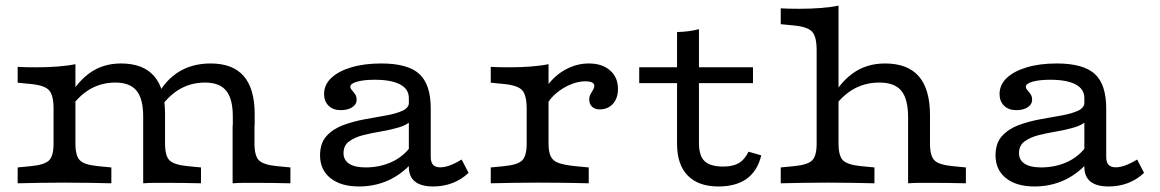

<svg xmlns="http://www.w3.org/2000/svg" viewBox="-20 -653 4132 684"><path d="M209.8 -2.4Q157.2 -2.4 118.5 -1.6Q79.8 -0.8 42.9 0V-56.5L90.3 -61.1Q139.1 -65.8 154.9 -81.8Q170.8 -97.7 170.8 -141.5V-206.7H248.7V-141.5Q248.7 -97.7 264.6 -81.8Q280.5 -65.8 329.2 -61.1L376.7 -56.5V0Q339.8 -0.8 301 -1.6Q262.3 -2.4 209.8 -2.4ZM170.8 -206.7V-265.3Q170.8 -313.8 154.9 -331.4Q139.1 -349 90.3 -353.7L42.9 -358.4V-414.8Q54.7 -414 71.6 -413.6Q88.5 -413.2 109.6 -413.2Q148.8 -413.2 185.4 -416Q222 -418.8 248.7 -424.4V-414.8V-206.7ZM490.1 -206.7V-237.9Q490.1 -301 466.5 -329.9Q442.9 -358.9 391 -358.9Q335.7 -358.9 291.5 -329.6Q247.3 -300.2 214.8 -242.2L214.3 -286.1Q248.6 -355.3 297 -391.1Q345.4 -426.9 410.9 -426.9Q490.1 -426.9 529.1 -381.8Q568 -336.8 568 -246.4V-206.7ZM490.1 0V-206.7H568V-141.5Q568 -97.7 583.9 -81.8Q599.8 -65.8 648.5 -61.1L696 -56.5V0Q668.3 -0.8 633.2 -1.2Q598.1 -1.6 575.7 -1.6Q553.2 -1.6 533 -1.6Q512.7 -1.6 490.1 0ZM809.4 -206.7V-237.9Q809.4 -301 785.8 -329.9Q762.2 -358.9 710.3 -358.9Q655 -358.9 610.8 -329.6Q566.6 -300.2 534.1 -242.2L528.4 -287.1Q557.4 -356.2 608.4 -391.5Q659.4 -426.9 730.2 -426.9Q809.4 -426.9 848.4 -381.8Q887.3 -336.8 887.3 -246.4V-206.7ZM808.7 0V-206.7H886.6V-141.5Q886.6 -97.7 902.5 -81.8Q918.4 -65.8 967.1 -61.1L1014.6 -56.5V0Q986.9 -0.8 951.8 -1.2Q916.8 -1.6 894.3 -1.6Q871.8 -1.6 851.6 -1.6Q831.3 -1.6 808.7 0Z M1436.5 -206.7V-303.5Q1436.5 -335.8 1405.3 -352.3Q1374.1 -368.9 1314.9 -368.9Q1276.4 -368.9 1252.2 -362.1Q1228 -355.3 1228 -343.9Q1228 -338.1 1233.6 -331.9Q1239.2 -325.7 1244.9 -317.6Q1250.5 -309.5 1250.5 -297.5Q1250.5 -281.1 1234.7 -270.8Q1219 -260.6 1193.4 -260.6Q1166.8 -260.6 1150.6 -276.4Q1134.5 -292.3 1134.5 -317.7Q1134.5 -350.9 1160 -375.1Q1185.5 -399.4 1231.4 -413.1Q1277.2 -426.9 1338.3 -426.9Q1432.9 -426.9 1473.7 -389.6Q1514.5 -352.4 1514.5 -266.5V-206.7ZM1258.7 11.3Q1194.3 11.3 1157.2 -18.4Q1120.2 -48.1 1120.2 -99.6Q1120.2 -142.9 1143 -168.2Q1165.9 -193.5 1201.9 -207Q1237.9 -220.4 1278.4 -227.9Q1318.8 -235.3 1354.9 -241.6Q1390.9 -247.9 1414.2 -258.6Q1437.4 -269.3 1437.4 -290.3L1446.4 -223.9Q1429.8 -207.6 1400.4 -199Q1370.9 -190.3 1336.9 -184.6Q1302.9 -178.9 1272.9 -171.3Q1242.8 -163.6 1223.3 -149Q1203.8 -134.4 1203.8 -107.5Q1203.8 -82.9 1223.8 -69.8Q1243.8 -56.6 1282.3 -56.6Q1333.7 -56.6 1376.4 -76.4Q1419.1 -96.2 1447 -136.4L1448.1 -73.4Q1409.5 -30.9 1361.9 -9.8Q1314.4 11.3 1258.7 11.3ZM1514.5 -94.4Q1514.5 -75.1 1522.7 -66Q1531 -56.9 1548.5 -56.9Q1564.4 -56.9 1583.9 -64.3Q1603.5 -71.6 1624.5 -84.8L1649.3 -37.2Q1624.2 -13.4 1592.1 -1Q1560 11.3 1523.2 11.3Q1480.3 11.3 1458.4 -6.2Q1436.5 -23.7 1436.5 -58.6V-206.7H1514.5Z M1895.3 -2.4Q1842.7 -2.4 1804 -1.6Q1765.3 -0.8 1728.3 0V-56.5L1775.8 -61.1Q1824.6 -65.8 1840.4 -81.8Q1856.3 -97.7 1856.3 -141.5V-206.7H1934.2V-141.5Q1934.2 -112.1 1942.1 -95.7Q1949.9 -79.4 1970.3 -72.3Q1990.7 -65.1 2028.1 -61.2L2077.4 -56.5V0Q2050.9 -0.8 2023.5 -1.2Q1996.1 -1.6 1964.8 -2Q1933.5 -2.4 1895.3 -2.4ZM1856.3 -206.7V-265.3Q1856.3 -313.8 1840.4 -331.4Q1824.6 -349 1775.8 -353.7L1728.3 -358.4V-414.8Q1740.2 -414 1757.1 -413.6Q1774 -413.2 1795 -413.2Q1834.3 -413.2 1870.9 -416Q1907.4 -418.8 1934.2 -424.4V-414.8V-206.7ZM2116.2 -263.3Q2099.4 -263.3 2089.3 -272.8Q2079.2 -282.3 2079.2 -298.1Q2079.2 -309.3 2083.9 -317.8Q2088.6 -326.2 2093 -333.5Q2097.3 -340.7 2097.3 -347.2Q2097.3 -363.3 2064.9 -363.3Q2039.5 -363.3 2012.8 -352.1Q1986 -341 1963.2 -322.2Q1940.4 -303.5 1927.8 -280.2L1925.5 -342.3Q1954.1 -382.9 1994 -404.9Q2033.9 -426.9 2077.6 -426.9Q2125.2 -426.9 2153.3 -402.2Q2181.5 -377.6 2181.5 -336.3Q2181.5 -303.3 2163.7 -283.3Q2145.9 -263.3 2116.2 -263.3Z M2539.4 11.3Q2468 11.3 2430 -27.6Q2392 -66.5 2392 -140.5V-206.7H2470V-143.6Q2470 -98.2 2490 -79Q2510 -59.7 2556.9 -59.7Q2591.2 -59.7 2612.1 -72Q2633 -84.3 2646.6 -112.6L2692 -99.5Q2678.5 -43.9 2640.3 -16.3Q2602.1 11.3 2539.4 11.3ZM2392 -206.7V-538.8Q2415.3 -539.5 2434.7 -542.1Q2454.1 -544.7 2470 -549.2V-206.7ZM2257.2 -356.9V-413.4H2662.5V-356.9Z M2928.3 -2.4Q2875.7 -2.4 2837.1 -1.6Q2798.4 -0.8 2761.4 0V-56.5L2808.9 -61.1Q2857.6 -65.8 2873.5 -81.8Q2889.3 -97.7 2889.3 -141.5V-206.7H2967.3V-141.5Q2967.3 -97.7 2983.2 -81.8Q2999 -65.8 3047.8 -61.1L3095.2 -56.5V0Q3058.3 -0.8 3019.6 -1.6Q2980.9 -2.4 2928.3 -2.4ZM3215.1 -206.7V-234.8Q3215.1 -300.1 3191.1 -329.5Q3167.1 -358.9 3112.8 -358.9Q3055.9 -358.9 3010.9 -329.6Q2965.9 -300.2 2933.3 -242.9L2933.6 -286Q2967.9 -355.3 3017.1 -391.1Q3066.3 -426.9 3132.8 -426.9Q3213.5 -426.9 3253.3 -381.1Q3293.1 -335.3 3293.1 -242.6V-206.7ZM3215.1 0V-206.7H3293.1V-141.5Q3293.1 -97.7 3309 -81.8Q3324.8 -65.8 3373.6 -61.1L3421 -56.5V0Q3393.4 -0.8 3358.3 -1.2Q3323.2 -1.6 3300.7 -1.6Q3278.3 -1.6 3258 -1.6Q3237.8 -1.6 3215.1 0ZM2889.3 -206.7V-473.7Q2889.3 -522.3 2873.5 -539.8Q2857.6 -557.4 2808.9 -562.2L2761.4 -566.8V-623.3Q2773.2 -622.5 2790.1 -622.1Q2807 -621.7 2828.1 -621.7Q2867.4 -621.7 2903.9 -624.5Q2940.5 -627.3 2967.3 -632.9V-623.3V-206.7Z M3843 -206.7V-303.5Q3843 -335.8 3811.8 -352.3Q3780.5 -368.9 3721.4 -368.9Q3682.9 -368.9 3658.7 -362.1Q3634.5 -355.3 3634.5 -343.9Q3634.5 -338.1 3640.1 -331.9Q3645.7 -325.7 3651.3 -317.6Q3656.9 -309.5 3656.9 -297.5Q3656.9 -281.1 3641.2 -270.8Q3625.4 -260.6 3599.9 -260.6Q3573.2 -260.6 3557.1 -276.4Q3540.9 -292.3 3540.9 -317.7Q3540.9 -350.9 3566.4 -375.1Q3592 -399.4 3637.8 -413.1Q3683.7 -426.9 3744.7 -426.9Q3839.3 -426.9 3880.1 -389.6Q3920.9 -352.4 3920.9 -266.5V-206.7ZM3665.1 11.3Q3600.7 11.3 3563.7 -18.4Q3526.6 -48.1 3526.6 -99.6Q3526.6 -142.9 3549.5 -168.2Q3572.3 -193.5 3608.3 -207Q3644.4 -220.4 3684.8 -227.9Q3725.3 -235.3 3761.3 -241.6Q3797.4 -247.9 3820.6 -258.6Q3843.8 -269.3 3843.8 -290.3L3852.9 -223.9Q3836.3 -207.6 3806.8 -199Q3777.4 -190.3 3743.4 -184.6Q3709.4 -178.9 3679.3 -171.3Q3649.3 -163.6 3629.7 -149Q3610.2 -134.4 3610.2 -107.5Q3610.2 -82.9 3630.3 -69.8Q3650.3 -56.6 3688.7 -56.6Q3740.2 -56.6 3782.9 -76.4Q3825.6 -96.2 3853.4 -136.4L3854.6 -73.4Q3815.9 -30.9 3768.4 -9.8Q3720.8 11.3 3665.1 11.3ZM3920.9 -94.4Q3920.9 -75.1 3929.2 -66Q3937.5 -56.9 3955 -56.9Q3970.8 -56.9 3990.4 -64.3Q4009.9 -71.6 4031 -84.8L4055.7 -37.2Q4030.7 -13.4 3998.6 -1Q3966.4 11.3 3929.7 11.3Q3886.7 11.3 3864.8 -6.2Q3843 -23.7 3843 -58.6V-206.7H3920.9Z"/></svg>

Font: Playfair 5pt SemiExpanded Light
Style: Regular
Weight: 300
Width: 6
Designer: Claus Eggers Sørensen
Foundry: Claus Eggers Sørensen
Version: Version 2.203